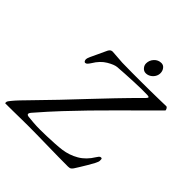

<svg xmlns="http://www.w3.org/2000/svg" viewBox="-233 -961 1119 1119"><g transform="rotate(45 326.5 -401.0)"><path d="M502 5Q466 5 421 4.5Q376 4 329.5 3Q283 2 240.5 1.5Q198 1 167 1Q151 1 117.5 1.5Q84 2 47.5 2.5Q11 3 -16 3Q-20 3 -19 -4Q-18 -11 -18 -11Q-16 -16 -2.5 -32.5Q11 -49 30 -69Q49 -89 64 -104Q133 -174 190.5 -234.5Q248 -295 302.5 -353Q357 -411 415 -471.5Q473 -532 542 -601Q546 -605 548 -610.5Q550 -616 533 -617Q517 -618 487 -617.5Q457 -617 421.5 -615.5Q386 -614 352.5 -612Q319 -610 294 -608Q272 -606 235.5 -584.5Q199 -563 172 -518Q165 -507 158.5 -500Q152 -493 145 -493Q139 -493 136 -499Q133 -505 133 -512Q133 -515 135 -522Q137 -529 141 -537Q150 -557 163 -584Q176 -611 183 -627Q188 -640 195 -646.5Q202 -653 213 -653Q225 -653 248.5 -650.5Q272 -648 297 -647Q333 -646 378.5 -646Q424 -646 455 -646Q494 -646 527 -646.5Q560 -647 592 -647.5Q624 -648 658 -649Q664 -649 669 -639.5Q674 -630 671 -627L594 -550Q524 -480 466.5 -423Q409 -366 356.5 -312Q304 -258 249 -199.5Q194 -141 130 -67Q107 -41 136 -38Q156 -36 180 -34Q204 -32 235 -32Q256 -32 288.5 -33Q321 -34 354 -36Q387 -38 409 -41Q460 -48 504 -73.5Q548 -99 579 -150Q583 -156 588 -162.5Q593 -169 600 -169Q608 -169 608.5 -163Q609 -157 609 -150Q609 -142 599.5 -123.5Q590 -105 576.5 -82.5Q563 -60 551 -40.5Q539 -21 533 -12Q529 -6 522.5 -0.5Q516 5 502 5ZM437 -700Q421 -700 409.5 -713Q398 -726 398 -742Q398 -768 416 -787.5Q434 -807 460 -807Q477 -807 487.5 -793Q498 -779 498 -761Q498 -745 489.5 -731Q481 -717 467 -708.5Q453 -700 437 -700Z"/></g></svg>

Font: EB Garamond
Style: Italic
Weight: 400
Italic angle: -17.2°
Designer: Georg Duffner and Octavio Pardo
Foundry: Georg Duffner
Version: Version 1.001